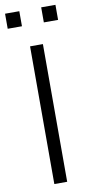

<svg xmlns="http://www.w3.org/2000/svg" viewBox="-96 -904 447 942"><g transform="rotate(-10 127.0 -432.5)"><path d="M2 -790H73V-865H2ZM182 -790H253V-865H182ZM95 0H159V-686H95Z"/></g></svg>

Font: Archivo ExtraLight
Style: Regular
Weight: 200
Designer: Hector Gatti
Foundry: Omnibus-Type
Version: Version 2.001